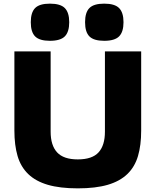

<svg xmlns="http://www.w3.org/2000/svg" viewBox="-20 -1024 854 1054"><path d="M254 -800Q197 -800 173 -824Q149 -848 149 -902Q149 -956 173 -980Q197 -1004 254 -1004Q312 -1004 336 -979.5Q360 -955 360 -902Q360 -849 336 -824.5Q312 -800 254 -800ZM552 -800Q495 -800 471 -824Q447 -848 447 -902Q447 -956 471 -980Q495 -1004 552 -1004Q610 -1004 634 -979.5Q658 -955 658 -902Q658 -849 634 -824.5Q610 -800 552 -800ZM407 10Q309 10 242.5 -9.5Q176 -29 135 -68.5Q94 -108 76.5 -167.5Q59 -227 59 -307V-742H258V-301Q258 -226 293.5 -187.5Q329 -149 407 -149Q486 -149 521 -187.5Q556 -226 556 -301V-742H755V-307Q755 -227 737.5 -167.5Q720 -108 679 -68.5Q638 -29 571.5 -9.5Q505 10 407 10Z"/></svg>

Font: Encode Sans Normal
Style: ExtraBold
Weight: 800
Designer: Pablo Impallari, Andres Torresi
Foundry: Pablo Impallari, Andres Torresi
Version: Version 1.000; ttfautohint (v1.00) -l 8 -r 50 -G 200 -x 14 -